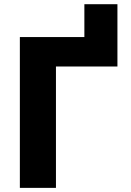

<svg xmlns="http://www.w3.org/2000/svg" viewBox="-20 -910 635 930"><path d="M76.2 0V-730.5H388.7V-889.6H548.8V-587.9H251V0Z"/></svg>

Font: GenEi M Gothic v2 Heavy
Style: Regular
Weight: 800
Version: Version 2.0